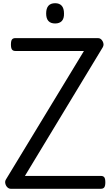

<svg xmlns="http://www.w3.org/2000/svg" viewBox="-20 -1174 687 1194"><path d="M47 0Q35 0 25.5 -9.5Q16 -19 13 -33Q10 -47 17 -58L502 -857H76Q61 -857 54.5 -866Q48 -875 48 -897Q48 -920 54.5 -928.5Q61 -937 76 -937H589Q608 -937 618.5 -917Q629 -897 619 -880L135 -80H607Q622 -80 628.5 -71.5Q635 -63 635 -40Q635 -18 628.5 -9Q622 0 607 0ZM323 -1028Q295 -1028 281 -1043.5Q267 -1059 267 -1090Q267 -1122 281 -1138Q295 -1154 323 -1154Q350 -1154 364 -1138Q378 -1122 378 -1090Q379 -1059 364.5 -1043.5Q350 -1028 323 -1028Z"/></svg>

Font: Playwrite US Modern
Style: Regular
Weight: 400
Designer: Veronika Burian, José Scaglione
Foundry: TypeTogether
Version: Version 1.002